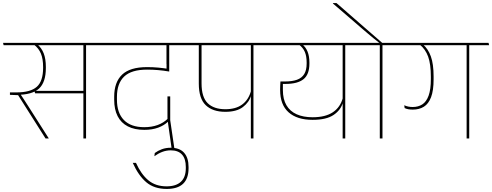

<svg xmlns="http://www.w3.org/2000/svg" viewBox="-37 -906 3220 1256"><path d="M526 -615H508.5V0H526ZM439.5 -610.5H655.5L652.5 -625.5H436.5ZM605 -610.5 602 -625.5H-17L-13.5 -610.5ZM187.5 -311.5 193 -295.5H517V-311.5ZM281.5 0V-1.5L173 -172Q156 -198.5 143.5 -218.2Q131 -238 119.5 -255.5Q108 -273 95 -292.5V-297L28 -301.5V-285.5L81.5 -283.5L261 0ZM208 -614.5H184.5Q216 -590.5 230.5 -555.8Q245 -521 245 -467V-463Q245 -374.5 203.5 -338Q162 -301.5 70 -301.5H28L43.5 -285.5H71.5Q173.5 -285.5 218.2 -326.5Q263 -367.5 263 -462V-467Q263 -521.5 248.8 -557.2Q234.5 -593 208 -614.5Z M986 -610.5H1174L1171 -625.5H983ZM1069 -615.5H1052V-487L1069 -487.5ZM628 -610.5H1192.5L1189 -625.5H625ZM1052.5 -447.5 1070 -438V-616H1052.5ZM1076.5 -275.5H1058.5V-117.5L1060 -116L1086 67.5H1104L1076.5 -119.5ZM906.5 -74Q819 -74 773.5 -120.8Q728 -167.5 728 -254V-272.5Q728 -360 775.2 -405.2Q822.5 -450.5 925 -450.5Q961 -450.5 996.8 -447.5Q1032.5 -444.5 1070 -438V-454.5Q1033 -460.5 998.2 -463.8Q963.5 -467 924.5 -467Q813.5 -467 761.8 -417.8Q710 -368.5 710 -273.5V-253.5Q710 -190 732.5 -146Q755 -102 799.2 -79.2Q843.5 -56.5 907 -56.5Q958.5 -56.5 998.2 -71.2Q1038 -86 1063 -111L1061.5 -130.5Q1033.5 -102.5 994.2 -88.2Q955 -74 906.5 -74Z M852.5 159.5H831.5Q868.5 242.5 920 286.2Q971.5 330 1054 330Q1125 330 1160.8 296Q1196.5 262 1196.5 194.5V186.5Q1196.5 126 1167.2 93.2Q1138 60.5 1079.5 60.5Q1048 60.5 1022.2 70Q996.5 79.5 975.5 95L973 116Q997.5 98 1024.2 87.8Q1051 77.5 1080 77.5Q1128.5 77.5 1153.5 105Q1178.5 132.5 1178.5 186.5V194Q1178.5 253.5 1146.2 283.2Q1114 313 1053 313Q981 313 933.5 273.5Q886 234 852.5 159.5Z M1621 -615H1604V0H1621ZM1535 -610.5H1751L1747.5 -625.5H1531.5ZM1159.5 -610.5H1699L1695.5 -625.5H1156ZM1437 -174.5Q1511 -174.5 1552 -205.8Q1593 -237 1605 -280.5H1607L1604.5 -309.5Q1588.5 -253 1547 -222.2Q1505.5 -191.5 1437 -191.5Q1362 -191.5 1321.8 -230.8Q1281.5 -270 1281.5 -360.5V-614H1263.5V-359.5Q1263.5 -261.5 1308.8 -218Q1354 -174.5 1437 -174.5Z M2221.5 -615H2204.5V0H2221.5ZM2135.5 -610.5H2351.5L2348 -625.5H2132ZM1717.5 -625.5 1721 -610.5H2300.5L2297.5 -625.5ZM1940.5 -615H1918Q1945.5 -594 1957.2 -566.2Q1969 -538.5 1969 -496.5V-490.5Q1969 -447 1953 -421.2Q1937 -395.5 1905.5 -384.2Q1874 -373 1827 -373H1798L1804.5 -357H1830.5Q1910 -357 1948.5 -388Q1987 -419 1987 -490V-497.5Q1987 -538.5 1975 -568.2Q1963 -598 1940.5 -615ZM1795.5 -321.5V-317Q1795.5 -220.5 1851 -171.2Q1906.5 -122 2008 -122Q2098 -122 2145.5 -154.2Q2193 -186.5 2206.5 -236.5H2208L2206 -266.5Q2189.5 -204.5 2140.5 -171.8Q2091.5 -139 2008 -139Q1947 -139 1903.5 -158.5Q1860 -178 1836.8 -217.5Q1813.5 -257 1813.5 -317V-366L1797.5 -373Q1796.5 -355.5 1796 -343.8Q1795.5 -332 1795.5 -321.5Z M2465 0V-615H2447.5V0ZM2594.5 -610.5 2591.5 -625.5H2318.5L2321.5 -610.5ZM2141 -886V-883L2284.5 -759.5Q2305.5 -741 2326 -723.5Q2346.5 -706 2366.2 -689.2Q2386 -672.5 2405.8 -656.2Q2425.5 -640 2446 -624V-621H2464.5V-624.5Q2447.5 -639.5 2417.5 -665.5Q2387.5 -691.5 2351.5 -722.8Q2315.5 -754 2279.2 -785.8Q2243 -817.5 2212.5 -844Q2182 -870.5 2164 -886Z M3032.5 -615H3015.5V0H3032.5ZM2946.5 -610.5H3162.5L3159 -625.5H2943ZM2566 -610.5H3112L3108.5 -625.5H2563ZM2730.5 -614.5H2708.5Q2746 -584.5 2763.8 -535.5Q2781.5 -486.5 2781.5 -404V-389.5Q2781.5 -320.5 2766.8 -280.2Q2752 -240 2725.5 -223Q2699 -206 2662.5 -206Q2647.5 -206 2634 -208.8Q2620.5 -211.5 2607.5 -217.5L2610 -199Q2621.5 -193.5 2634.5 -191.2Q2647.5 -189 2663.5 -189Q2705.5 -189 2736 -208Q2766.5 -227 2783 -270.5Q2799.5 -314 2799.5 -388V-404.5Q2799.5 -487.5 2781.5 -537Q2763.5 -586.5 2730.5 -614.5Z"/></svg>

Font: Anek Devanagari Thin
Style: Regular
Weight: 250
Designer: Kailash Malviya (Devanagari) & Yesha Goshar (Latin)
Foundry: Ek Type
Version: Version 1.003